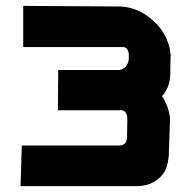

<svg xmlns="http://www.w3.org/2000/svg" viewBox="-20 -633 651 653"><path d="M418 -451Q416 -461 411.5 -467Q407 -473 396 -473H59V-613L383 -611Q442 -611 491 -571Q541 -532 556 -473Q558 -463 559.5 -454.5Q561 -446 560 -438L559 -378Q557 -334 531 -306Q546 -284 554 -255Q556 -245 557.5 -237Q559 -229 558 -221L554 -104Q552 -81 545.5 -62Q539 -43 523 -29Q492 0 446 0H50L54 -138H385Q410 -138 412 -164L413 -224Q413 -235 412 -240Q406 -261 385 -258H177L178 -395H387Q413 -401 418 -430Z"/></svg>

Font: Covid19
Style: Regular
Weight: 400
Designer: Peter Wiegel
Foundry: (c) CAT - Ing. Peter Wiegel.  for Rudolf Maass + Partner GmbH
Version: Version 001.000